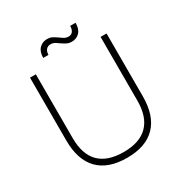

<svg xmlns="http://www.w3.org/2000/svg" viewBox="-197 -1013 1116 1171"><g transform="rotate(-30 361.0 -428.0)"><path d="M92 -270V-712H133V-263Q133 -33 362 -33Q474 -33 531.5 -91Q589 -149 589 -263V-712H631V-270Q631 -133 562.5 -62.5Q494 8 362 8Q229 8 160.5 -62.5Q92 -133 92 -270ZM299 -864Q319 -864 332 -857.5Q345 -851 367 -836Q384 -823 395.5 -817Q407 -811 422 -811Q441 -811 451.5 -825Q462 -839 462 -863H500Q500 -819 478.5 -796.5Q457 -774 424 -774Q404 -774 390 -781Q376 -788 355 -802Q339 -814 327.5 -820Q316 -826 302 -826Q282 -826 270.5 -812.5Q259 -799 259 -776H222Q222 -819 244 -841.5Q266 -864 299 -864Z"/></g></svg>

Font: MuliDisplayVN ExtraLight
Style: Regular
Weight: 200
Designer: Vernon Adams
Foundry: Vernon Adams
Version: Version 2.100